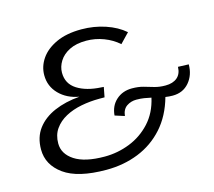

<svg xmlns="http://www.w3.org/2000/svg" viewBox="-103 -836 1085 972"><g transform="rotate(-15 440.0 -350.0)"><path d="M340 10Q191 10 118.5 -42Q46 -94 46 -175Q46 -239 79 -283Q112 -327 170 -352Q228 -377 303 -383Q239 -394 199 -435Q159 -476 159 -534Q159 -580 186.5 -620Q214 -660 268 -685Q322 -710 400 -710Q466 -710 525.5 -690Q585 -670 625 -635L577 -585Q545 -614 500.5 -631Q456 -648 409 -648Q356 -648 320.5 -630Q285 -612 267 -583Q249 -554 249 -523Q249 -465 297 -434.5Q345 -404 422 -400L435 -399L425 -347H398Q349 -347 302.5 -338Q256 -329 219 -309Q182 -289 160 -257.5Q138 -226 138 -182Q138 -127 191.5 -92Q245 -57 349 -57Q417 -57 480.5 -82Q544 -107 590.5 -157.5Q637 -208 654 -284Q637 -288 618 -291Q599 -294 577 -294Q549 -294 526.5 -279Q504 -264 500 -229L450 -245Q454 -295 487.5 -325Q521 -355 570 -355Q604 -355 630 -347.5Q656 -340 681.5 -332.5Q707 -325 739 -325Q778 -325 800.5 -344Q823 -363 824 -400L880 -398Q880 -342 847.5 -304Q815 -266 761 -266Q742 -266 723 -269Q697 -176 641.5 -114Q586 -52 508.5 -21Q431 10 340 10Z"/></g></svg>

Font: Georama Extended
Style: Italic
Weight: 400
Width: 7
Italic angle: -9°
Designer: Jean-Baptiste Levee
Foundry: Production Type
Version: Version 1.000